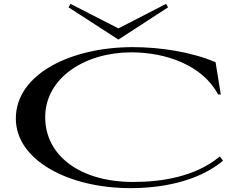

<svg xmlns="http://www.w3.org/2000/svg" viewBox="-20 -959 1236 994"><path d="M667 -715C351 -715 62 -578 62 -345C62 -131 332 15 656 15C810 15 1001 -16 1135 -127L1118 -149C992 -44 817 -17 670 -17C391 -17 214 -156 214 -352C214 -557 421 -688 660 -688C840 -688 1029 -621 1109 -470H1123L1096 -637C971 -690 811 -715 667 -715ZM335 -921 593 -754 850 -921 840 -939 593 -812 345 -939Z"/></svg>

Font: Sprat Extended Medium
Style: Regular
Weight: 500
Width: 9
Designer: Ethan Nakache
Foundry: Collletttivo
Version: Version 2.000;Glyphs 3.2 (3217)